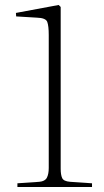

<svg xmlns="http://www.w3.org/2000/svg" viewBox="-20 -752 417 772"><path d="M50 0V-15L138 -21Q161 -23 168.5 -37.5Q176 -52 176 -77V-611Q176 -648 170 -664Q164 -680 128 -681L45 -686L44 -700L216 -732L224 -724V-74Q224 -49 230 -36Q236 -23 262 -21L350 -15V0Z"/></svg>

Font: Literata 60pt ExtraLight
Style: Regular
Weight: 250
Designer: Latin by Veronika Burian and Jose Scaglione. Greek by Irene Vlachou. Cyrillic by Vera Evstafieva.
Foundry: TypeTogether
Version: Version 3.103;gftools[0.9.29]